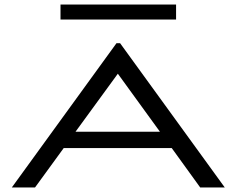

<svg xmlns="http://www.w3.org/2000/svg" viewBox="-20 -824 1040 844"><path d="M860 0 735 -173H260L134 0H32L492 -634H508L968 0ZM498 -500 312 -245H683ZM246 -738V-804H754V-738Z"/></svg>

Font: Inconsolata UltraExpanded Thin
Style: Regular
Weight: 100
Width: 9
Monospace: yes
Designer: Raph Levien, Cyreal, Brenton Simpson
Foundry: Raph Levien, Cyreal, Google
Version: Version 3.100; ttfautohint (v1.8.4.7-5d5b)